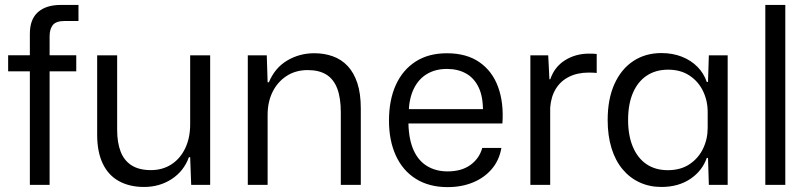

<svg xmlns="http://www.w3.org/2000/svg" viewBox="-20 -749 3278 778"><path d="M101 0V-460H13V-525H101V-612Q101 -671 134 -700Q167 -729 226 -729H298V-664H243Q207 -664 194 -647.5Q181 -631 181 -602V-525H289V-460H181V0Z M563.6 8.6Q505.3 8.6 462.3 -14.9Q419.3 -38.3 396.5 -85.8Q373.7 -133.3 373.7 -203.1V-524.7H454.7V-223Q454.7 -171.3 468.8 -134.8Q482.9 -98.3 513.2 -79Q543.6 -59.7 591.6 -59.7Q638.7 -59.7 674.6 -83Q710.6 -106.3 730.6 -148.4Q750.6 -190.4 750.6 -245.3V-524.7H831.6V0H754.7L750.6 -111.9H745.4Q725 -55.7 675.9 -23.6Q626.9 8.6 563.6 8.6Z M984.1 0V-524.7H1061L1064.4 -415.7H1069.6Q1093.9 -474.3 1143.8 -503.8Q1193.7 -533.3 1253.4 -533.3Q1294.1 -533.3 1328.6 -520.9Q1363.1 -508.6 1388.4 -481.9Q1413.7 -455.1 1427.9 -412.6Q1442 -370.1 1442 -309.4V0H1361V-293.1Q1361 -352 1346.6 -390.1Q1332.1 -428.1 1302.6 -446.6Q1273.1 -465 1227 -465Q1177.7 -465 1141.1 -441Q1104.4 -417 1084.4 -376.4Q1064.4 -335.7 1064.4 -283.7V0Z M1793.7 9.2Q1718.8 9.2 1665.5 -24.1Q1612.2 -57.3 1584.2 -118.2Q1556.2 -179 1556.2 -260.3Q1556.2 -343.5 1583.9 -404.7Q1611.7 -465.8 1664 -499.5Q1716.3 -533.2 1790.8 -533.2Q1870.7 -533.2 1922.8 -496.9Q1975 -460.7 1998.3 -396.7Q2021.7 -332.7 2015.8 -248.7H1635Q1636.5 -183.7 1655.9 -140.5Q1675.3 -97.3 1710.9 -75.9Q1746.5 -54.5 1793.7 -54.5Q1850 -54.5 1886.1 -80.5Q1922.2 -106.5 1934.2 -149.5H2011.7Q2003 -99.5 1972.7 -64Q1942.3 -28.5 1896.4 -9.7Q1850.5 9.2 1793.7 9.2ZM1635.8 -295 1627.3 -306.8H1945.7L1937 -293.5Q1938.2 -355.7 1919.8 -394.3Q1901.5 -432.8 1868.3 -451.3Q1835.2 -469.7 1790.8 -469.7Q1745.5 -469.7 1711.4 -449.9Q1677.3 -430.2 1657.7 -391.4Q1638.2 -352.7 1635.8 -295Z M2129.1 0V-524.7H2201.4L2206.3 -427.9H2209.7Q2227 -478.4 2269.9 -505.1Q2312.7 -531.7 2366.4 -531.7Q2375.4 -531.7 2383.1 -531.4Q2390.9 -531 2397.9 -530.3V-453.4Q2391.4 -454.1 2383.1 -454.5Q2374.9 -454.9 2366 -454.9Q2320.4 -454.9 2286.4 -438.1Q2252.4 -421.4 2232.7 -389.9Q2213 -358.3 2209.4 -313.4V0Z M2659.9 8.6Q2611.6 8.6 2571.4 -10.1Q2531.3 -28.7 2502.3 -63.6Q2473.3 -98.6 2457.8 -148.9Q2442.3 -199.3 2442.3 -262.7Q2442.3 -347.7 2469.8 -408.6Q2497.3 -469.4 2546.3 -501.7Q2595.3 -534 2659.9 -534Q2705.4 -534 2742.5 -519.4Q2779.6 -504.9 2805.6 -478.8Q2831.7 -452.7 2843.9 -417.1H2848.9L2852.3 -524.7H2928.6V0H2852.3L2848.9 -109H2843.9Q2825.3 -56.1 2776.9 -23.8Q2728.4 8.6 2659.9 8.6ZM2685.9 -59.4Q2737.9 -59.4 2773.9 -83.5Q2810 -107.6 2828.8 -146.6Q2847.6 -185.6 2847.6 -231.1V-295Q2847.6 -341.1 2828.5 -380.4Q2809.4 -419.6 2773.5 -443.1Q2737.6 -466.7 2687.3 -466.7Q2637 -466.7 2600.7 -442.5Q2564.4 -418.3 2544.8 -372.9Q2525.1 -327.4 2525.1 -262.7Q2525.1 -199.7 2544.5 -153.8Q2563.9 -107.9 2599.9 -83.6Q2635.9 -59.4 2685.9 -59.4Z M3081.1 0V-729H3162.1V0Z"/></svg>

Font: Mona Sans ExtraLight
Style: Regular
Weight: 200
Designer: Deni Anggara
Foundry: GitHub
Version: Version 2.000